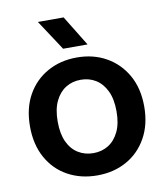

<svg xmlns="http://www.w3.org/2000/svg" viewBox="-82 -792 761 874"><g transform="rotate(-10 298.0 -355.5)"><path d="M298 12Q222 12 162 -21Q102 -54 68 -115.5Q34 -177 34 -260Q34 -344 68 -405Q102 -466 162 -499.5Q222 -533 298 -533Q374 -533 433.5 -499.5Q493 -466 527.5 -405Q562 -344 562 -260Q562 -177 527.5 -115.5Q493 -54 433.5 -21Q374 12 298 12ZM298 -91Q337 -91 367.5 -110Q398 -129 416 -166.5Q434 -204 434 -260Q434 -317 416 -354.5Q398 -392 367.5 -411Q337 -430 298 -430Q259 -430 228.5 -411Q198 -392 180 -354.5Q162 -317 162 -260Q162 -204 179.5 -166.5Q197 -129 228 -110Q259 -91 298 -91ZM271 -723 357 -583H244L152 -723Z"/></g></svg>

Font: TikTok Sans 24pt SemiBold
Style: Regular
Weight: 600
Version: Version 4.000